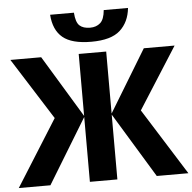

<svg xmlns="http://www.w3.org/2000/svg" viewBox="-64 -983 1045 1043"><g transform="rotate(-5 458.5 -461.5)"><path d="M540 -922.9H672.4Q664.6 -846.2 615.5 -801.8Q566.4 -757.3 458.5 -757.3Q352.1 -757.3 302.7 -798.3Q253.4 -839.4 247.6 -922.9H377.4Q380.9 -870.6 400.6 -852.3Q420.4 -834 458.5 -834Q492.2 -834 513.9 -853.3Q535.6 -872.6 540 -922.9ZM-3.9 0 223.6 -361.8 11.2 -697.3H179.2L383.8 -359.4V-697.3H533.7V-359.4L738.8 -697.3H906.7L693.4 -362.3L920.9 0H748.5L533.7 -353.5V0H383.8V-353.5L168.5 0Z"/></g></svg>

Font: Lunasima
Style: Bold
Weight: 700
Designer: The DocRepair Project, Monotype Design Team
Foundry: Google
Version: Version 2.009